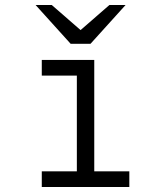

<svg xmlns="http://www.w3.org/2000/svg" viewBox="-20 -752 656 772"><path d="M289 -20V-511H359V-20ZM148 0V-63H500V0ZM148 -448V-511H324V-448ZM264 -576 123 -732H188L304 -631L420 -732H485L344 -576Z"/></svg>

Font: Overpass Mono Light
Style: Regular
Weight: 300
Monospace: yes
Designer: Delve Withrington, Dave Bailey
Foundry: Delve Fonts LLC
Version: Version 4.000